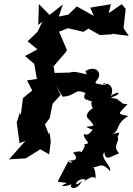

<svg xmlns="http://www.w3.org/2000/svg" viewBox="-20 -756 659 953"><path d="M433 -114C451 -127 421 -72 396 -92C393 -61 442 -43 398 -40C409 -31 381 6 358 33C404 -5 382 -12 342 2C361 20 376 47 304 40C349 40 340 64 319 44L266 146L312 152C258 177 315 167 336 159C318 178 362 194 387 142C329 191 369 112 409 139C372 171 434 102 454 130C456 95 447 64 429 69C465 90 476 34 526 93C536 69 473 27 498 -1C503 47 529 21 571 5C535 -36 576 -48 564 -79C592 -117 528 -84 528 -84C585 -112 546 -137 617 -180C553 -192 572 -192 613 -239C568 -241 605 -246 535 -274C598 -253 561 -261 530 -272C586 -287 576 -312 530 -280C556 -332 499 -353 495 -336C482 -351 538 -339 491 -335C445 -343 448 -341 467 -366C486 -402 449 -433 403 -402C418 -396 393 -421 411 -387C345 -401 345 -405 307 -388L339 -396L251 -394L246 -427L308 -499L312 -508L273 -599L317 -616L394 -598L419 -614L475 -582L539 -586L534 -589L619 -578L593 -617L604 -712L584 -735L520 -691L530 -735L428 -718L446 -677L361 -724L319 -683L272 -674L292 -734L226 -682L173 -736L170 -632L191 -650L166 -598L117 -551L166 -511L104 -478L150 -439L163 -364L114 -357L140 -307L94 -269L83 -183L79 -199L63 -148L77 -45L106 -57L25 35L108 30L180 -15L224 10L232 -54L226 -98L222 -90L203 -138L227 -170L241 -241L281 -285L259 -329L291 -276C360 -280 349 -320 404 -294C387 -266 408 -255 431 -262C429 -271 386 -261 451 -249C411 -265 452 -197 442 -220C407 -198 406 -176 418 -167C459 -123 446 -134 407 -126Z"/></svg>

Font: Asimov Aggro
Style: CondIt
Weight: 500
Designer: Google
Version: Version 2.000980; 2014